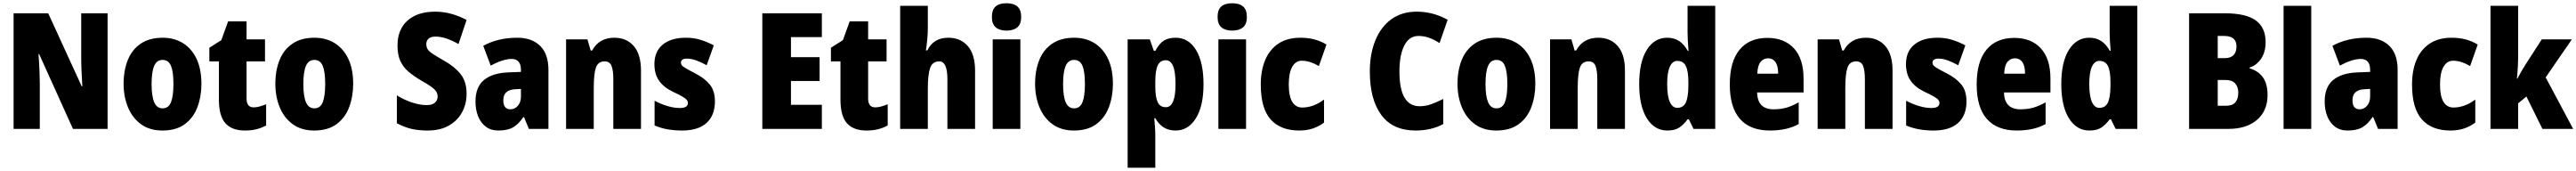

<svg xmlns="http://www.w3.org/2000/svg" viewBox="-20 -796 15925 1056"><path d="M645 0H431L222 -462H218Q222 -410 224 -362Q226 -314 226 -281V0H64V-714H278L485 -263H489Q486 -311 484 -356.5Q482 -402 482 -436V-714H645Z M1225 -278Q1225 -201 1200.5 -135Q1176 -69 1122.5 -29.5Q1069 10 984 10Q905 10 851.5 -29Q798 -68 771 -133.5Q744 -199 744 -278Q744 -361 770 -425.5Q796 -490 850 -526.5Q904 -563 986 -563Q1057 -563 1111 -529.5Q1165 -496 1195 -432.5Q1225 -369 1225 -278ZM917 -277Q917 -203 933 -165Q949 -127 985 -127Q1022 -127 1037 -165Q1052 -203 1052 -278Q1052 -352 1037 -389Q1022 -426 985 -426Q949 -426 933 -389Q917 -352 917 -277Z M1548 -133Q1566 -133 1585 -138.5Q1604 -144 1625 -152V-21Q1597 -6 1565.5 2Q1534 10 1494 10Q1413 10 1373 -35Q1333 -80 1333 -182V-417H1274V-501L1348 -548L1390 -664H1504V-553H1618V-417H1504V-187Q1504 -133 1548 -133Z M2163 -278Q2163 -201 2138.5 -135Q2114 -69 2060.5 -29.5Q2007 10 1922 10Q1843 10 1789.5 -29Q1736 -68 1709 -133.5Q1682 -199 1682 -278Q1682 -361 1708 -425.5Q1734 -490 1788 -526.5Q1842 -563 1924 -563Q1995 -563 2049 -529.5Q2103 -496 2133 -432.5Q2163 -369 2163 -278ZM1855 -277Q1855 -203 1871 -165Q1887 -127 1923 -127Q1960 -127 1975 -165Q1990 -203 1990 -278Q1990 -352 1975 -389Q1960 -426 1923 -426Q1887 -426 1871 -389Q1855 -352 1855 -277Z M2864 -217Q2864 -153 2835.5 -101.5Q2807 -50 2753.5 -20Q2700 10 2623 10Q2568 10 2524 0Q2480 -10 2433 -35V-207Q2480 -178 2528.5 -162.5Q2577 -147 2617 -147Q2652 -147 2668.5 -162Q2685 -177 2685 -200Q2685 -216 2677 -229.5Q2669 -243 2647.5 -259Q2626 -275 2585 -298Q2540 -324 2506.5 -352Q2473 -380 2455 -418.5Q2437 -457 2437 -515Q2437 -613 2498.5 -668.5Q2560 -724 2670 -724Q2722 -724 2770 -710.5Q2818 -697 2864 -673L2814 -524Q2733 -570 2673 -570Q2642 -570 2628.5 -557Q2615 -544 2615 -524Q2615 -506 2623 -492.5Q2631 -479 2654.5 -463.5Q2678 -448 2722 -423Q2790 -385 2827 -338.5Q2864 -292 2864 -217Z M3178 -563Q3267 -563 3318.5 -513Q3370 -463 3370 -363V0H3249L3219 -73H3215Q3186 -30 3152 -10Q3118 10 3061 10Q3014 10 2982.5 -14Q2951 -38 2935 -78.5Q2919 -119 2919 -169Q2919 -258 2971 -301.5Q3023 -345 3122 -349L3200 -352V-364Q3200 -432 3142 -432Q3090 -432 3013 -391L2967 -513Q3010 -537 3063 -550Q3116 -563 3178 -563ZM3166 -245Q3091 -242 3091 -177Q3091 -121 3135 -121Q3162 -121 3181 -143Q3200 -165 3200 -200V-247Z M3777 -563Q3853 -563 3897.5 -511.5Q3942 -460 3942 -360V0H3771V-306Q3771 -361 3760 -389Q3749 -417 3717 -417Q3677 -417 3663.5 -378.5Q3650 -340 3650 -250V0H3479V-553H3611L3631 -484H3640Q3683 -563 3777 -563Z M4399 -170Q4399 -84 4347.5 -37Q4296 10 4196 10Q4150 10 4108.5 3Q4067 -4 4026 -21V-174Q4063 -154 4104.5 -141.5Q4146 -129 4182 -129Q4232 -129 4232 -160Q4232 -170 4225.5 -178.5Q4219 -187 4199 -199Q4179 -211 4138 -230Q4082 -257 4053.5 -298Q4025 -339 4025 -400Q4025 -478 4076.5 -520.5Q4128 -563 4220 -563Q4266 -563 4307 -551Q4348 -539 4392 -516L4348 -393Q4318 -410 4286 -422Q4254 -434 4227 -434Q4189 -434 4189 -409Q4189 -399 4195 -392Q4201 -385 4219.5 -374Q4238 -363 4277 -343Q4334 -314 4366.5 -275Q4399 -236 4399 -170Z M5060 0H4692V-714H5060V-567H4869V-443H5046V-296H4869V-149H5060Z M5390 -133Q5408 -133 5427 -138.5Q5446 -144 5467 -152V-21Q5439 -6 5407.5 2Q5376 10 5336 10Q5255 10 5215 -35Q5175 -80 5175 -182V-417H5116V-501L5190 -548L5232 -664H5346V-553H5460V-417H5346V-187Q5346 -133 5390 -133Z M5715 -630Q5715 -588 5711.5 -551.5Q5708 -515 5703 -485H5712Q5750 -563 5842 -563Q5917 -563 5962 -511.5Q6007 -460 6007 -360V0H5836V-306Q5836 -417 5786 -417Q5743 -417 5729 -375.5Q5715 -334 5715 -250V0H5544V-760H5715Z M6201 -776Q6245 -776 6268.5 -756Q6292 -736 6292 -691Q6292 -647 6268 -627Q6244 -607 6201 -607Q6159 -607 6135 -627Q6111 -647 6111 -691Q6111 -736 6134 -756Q6157 -776 6201 -776ZM6287 -553V0H6116V-553Z M6859 -278Q6859 -201 6834.5 -135Q6810 -69 6756.5 -29.5Q6703 10 6618 10Q6539 10 6485.5 -29Q6432 -68 6405 -133.5Q6378 -199 6378 -278Q6378 -361 6404 -425.5Q6430 -490 6484 -526.5Q6538 -563 6620 -563Q6691 -563 6745 -529.5Q6799 -496 6829 -432.5Q6859 -369 6859 -278ZM6551 -277Q6551 -203 6567 -165Q6583 -127 6619 -127Q6656 -127 6671 -165Q6686 -203 6686 -278Q6686 -352 6671 -389Q6656 -426 6619 -426Q6583 -426 6567 -389Q6551 -352 6551 -277Z M7246 -563Q7327 -563 7373 -487Q7419 -411 7419 -276Q7419 -140 7371.5 -65Q7324 10 7247 10Q7203 10 7172.5 -9.5Q7142 -29 7121 -66H7115Q7117 -34 7119 -9Q7121 16 7121 36V240H6950V-553H7087L7112 -482H7121Q7146 -528 7174.5 -545.5Q7203 -563 7246 -563ZM7186 -424Q7151 -424 7136 -392Q7121 -360 7121 -290V-263Q7121 -197 7135.5 -165.5Q7150 -134 7186 -134Q7246 -134 7246 -275Q7246 -352 7231 -388Q7216 -424 7186 -424Z M7596 -776Q7640 -776 7663.5 -756Q7687 -736 7687 -691Q7687 -647 7663 -627Q7639 -607 7596 -607Q7554 -607 7530 -627Q7506 -647 7506 -691Q7506 -736 7529 -756Q7552 -776 7596 -776ZM7682 -553V0H7511V-553Z M8011 10Q7895 10 7834 -58.5Q7773 -127 7773 -274Q7773 -361 7800.5 -426Q7828 -491 7882.5 -527Q7937 -563 8018 -563Q8065 -563 8104.5 -552.5Q8144 -542 8179 -521L8132 -388Q8105 -404 8079 -412.5Q8053 -421 8026 -421Q7989 -421 7967.5 -383.5Q7946 -346 7946 -274Q7946 -202 7967.5 -167Q7989 -132 8029 -132Q8098 -132 8164 -181V-39Q8132 -15 8094.5 -2.5Q8057 10 8011 10Z M8747 -574Q8691 -574 8660.5 -515.5Q8630 -457 8630 -354Q8630 -140 8755 -140Q8794 -140 8829.5 -153.5Q8865 -167 8901 -185V-30Q8827 10 8730 10Q8589 10 8518 -86Q8447 -182 8447 -355Q8447 -464 8481.5 -547.5Q8516 -631 8580.5 -677.5Q8645 -724 8737 -724Q8785 -724 8833 -712Q8881 -700 8928 -674L8878 -530Q8847 -550 8815 -562Q8783 -574 8747 -574Z M9470 -278Q9470 -201 9445.5 -135Q9421 -69 9367.5 -29.5Q9314 10 9229 10Q9150 10 9096.5 -29Q9043 -68 9016 -133.5Q8989 -199 8989 -278Q8989 -361 9015 -425.5Q9041 -490 9095 -526.5Q9149 -563 9231 -563Q9302 -563 9356 -529.5Q9410 -496 9440 -432.5Q9470 -369 9470 -278ZM9162 -277Q9162 -203 9178 -165Q9194 -127 9230 -127Q9267 -127 9282 -165Q9297 -203 9297 -278Q9297 -352 9282 -389Q9267 -426 9230 -426Q9194 -426 9178 -389Q9162 -352 9162 -277Z M9859 -563Q9935 -563 9979.5 -511.5Q10024 -460 10024 -360V0H9853V-306Q9853 -361 9842 -389Q9831 -417 9799 -417Q9759 -417 9745.5 -378.5Q9732 -340 9732 -250V0H9561V-553H9693L9713 -484H9722Q9765 -563 9859 -563Z M10286 10Q10206 10 10159 -66Q10112 -142 10112 -277Q10112 -413 10159 -488Q10206 -563 10285 -563Q10328 -563 10359 -542.5Q10390 -522 10412 -482H10417Q10414 -515 10412.5 -544.5Q10411 -574 10411 -595V-760H10582V0H10448L10419 -59H10411Q10386 -25 10358.5 -7.5Q10331 10 10286 10ZM10347 -130Q10384 -130 10399.5 -161.5Q10415 -193 10416 -263V-290Q10416 -356 10400.5 -388Q10385 -420 10347 -420Q10318 -420 10301.5 -384.5Q10285 -349 10285 -278Q10285 -202 10301.5 -166Q10318 -130 10347 -130Z M10904 -562Q11009 -562 11068.5 -497.5Q11128 -433 11128 -310V-225H10841Q10843 -121 10943 -121Q10986 -121 11021.5 -131Q11057 -141 11098 -164V-30Q11027 10 10920 10Q10798 10 10735 -61.5Q10672 -133 10672 -274Q10672 -416 10732.5 -489Q10793 -562 10904 -562ZM10909 -436Q10881 -436 10862.5 -414Q10844 -392 10842 -341H10971Q10971 -389 10954.5 -412.5Q10938 -436 10909 -436Z M11513 -563Q11589 -563 11633.5 -511.5Q11678 -460 11678 -360V0H11507V-306Q11507 -361 11496 -389Q11485 -417 11453 -417Q11413 -417 11399.5 -378.5Q11386 -340 11386 -250V0H11215V-553H11347L11367 -484H11376Q11419 -563 11513 -563Z M12135 -170Q12135 -84 12083.5 -37Q12032 10 11932 10Q11886 10 11844.5 3Q11803 -4 11762 -21V-174Q11799 -154 11840.5 -141.5Q11882 -129 11918 -129Q11968 -129 11968 -160Q11968 -170 11961.5 -178.5Q11955 -187 11935 -199Q11915 -211 11874 -230Q11818 -257 11789.5 -298Q11761 -339 11761 -400Q11761 -478 11812.5 -520.5Q11864 -563 11956 -563Q12002 -563 12043 -551Q12084 -539 12128 -516L12084 -393Q12054 -410 12022 -422Q11990 -434 11963 -434Q11925 -434 11925 -409Q11925 -399 11931 -392Q11937 -385 11955.5 -374Q11974 -363 12013 -343Q12070 -314 12102.5 -275Q12135 -236 12135 -170Z M12430 -562Q12535 -562 12594.5 -497.5Q12654 -433 12654 -310V-225H12367Q12369 -121 12469 -121Q12512 -121 12547.5 -131Q12583 -141 12624 -164V-30Q12553 10 12446 10Q12324 10 12261 -61.5Q12198 -133 12198 -274Q12198 -416 12258.5 -489Q12319 -562 12430 -562ZM12435 -436Q12407 -436 12388.5 -414Q12370 -392 12368 -341H12497Q12497 -389 12480.5 -412.5Q12464 -436 12435 -436Z M12895 10Q12815 10 12768 -66Q12721 -142 12721 -277Q12721 -413 12768 -488Q12815 -563 12894 -563Q12937 -563 12968 -542.5Q12999 -522 13021 -482H13026Q13023 -515 13021.5 -544.5Q13020 -574 13020 -595V-760H13191V0H13057L13028 -59H13020Q12995 -25 12967.5 -7.5Q12940 10 12895 10ZM12956 -130Q12993 -130 13008.5 -161.5Q13024 -193 13025 -263V-290Q13025 -356 13009.5 -388Q12994 -420 12956 -420Q12927 -420 12910.5 -384.5Q12894 -349 12894 -278Q12894 -202 12910.5 -166Q12927 -130 12956 -130Z M13731 -714Q13862 -714 13923 -670Q13984 -626 13984 -536Q13984 -473 13955 -432Q13926 -391 13885 -379V-374Q13937 -359 13966.5 -319.5Q13996 -280 13996 -209Q13996 -112 13931 -56Q13866 0 13754 0H13511V-714ZM13732 -437Q13768 -437 13786 -456Q13804 -475 13804 -509Q13804 -574 13728 -574H13688V-437ZM13688 -302V-143H13740Q13779 -143 13797 -164Q13815 -185 13815 -224Q13815 -259 13796 -280.5Q13777 -302 13737 -302Z M14266 0H14095V-760H14266Z M14608 -563Q14697 -563 14748.5 -513Q14800 -463 14800 -363V0H14679L14649 -73H14645Q14616 -30 14582 -10Q14548 10 14491 10Q14444 10 14412.5 -14Q14381 -38 14365 -78.5Q14349 -119 14349 -169Q14349 -258 14401 -301.5Q14453 -345 14552 -349L14630 -352V-364Q14630 -432 14572 -432Q14520 -432 14443 -391L14397 -513Q14440 -537 14493 -550Q14546 -563 14608 -563ZM14596 -245Q14521 -242 14521 -177Q14521 -121 14565 -121Q14592 -121 14611 -143Q14630 -165 14630 -200V-247Z M15127 10Q15011 10 14950 -58.5Q14889 -127 14889 -274Q14889 -361 14916.5 -426Q14944 -491 14998.5 -527Q15053 -563 15134 -563Q15181 -563 15220.5 -552.5Q15260 -542 15295 -521L15248 -388Q15221 -404 15195 -412.5Q15169 -421 15142 -421Q15105 -421 15083.5 -383.5Q15062 -346 15062 -274Q15062 -202 15083.5 -167Q15105 -132 15145 -132Q15214 -132 15280 -181V-39Q15248 -15 15210.5 -2.5Q15173 10 15127 10Z M15545 -459Q15545 -422 15543 -383.5Q15541 -345 15537 -310H15540Q15551 -331 15564 -353.5Q15577 -376 15587 -392L15691 -553H15877L15715 -318L15885 0H15695L15596 -200L15545 -158V0H15374V-760H15545Z"/></svg>

Font: Noto Sans Ethiopic Condensed Black
Style: Regular
Weight: 900
Width: 3
Designer: Monotype Design Team
Foundry: Monotype Imaging Inc.
Version: Version 2.102; ttfautohint (v1.8.4.7-5d5b)